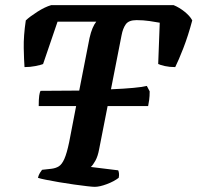

<svg xmlns="http://www.w3.org/2000/svg" viewBox="-20 -724 765 744"><path d="M130 -313Q130 -340 132 -353.5Q134 -367 137 -372Q210 -372 287 -373L327 -577Q332 -599 338.5 -614.5Q345 -630 353 -640H203L147 -476Q137 -472 117 -468Q97 -464 75 -464Q73 -490 72 -537.5Q71 -585 80 -645Q96 -660 125 -678.5Q154 -697 178 -704H653Q675 -695 695.5 -678.5Q716 -662 725 -645Q709 -585 690.5 -537.5Q672 -490 659 -464Q637 -464 619 -468Q601 -472 593 -476L599 -636Q583 -639 559 -642.5Q535 -646 509 -646Q479 -646 467.5 -630Q456 -614 451 -587L410 -378Q460 -380 497 -383.5Q534 -387 549 -391L560 -370Q560 -351 558 -336.5Q556 -322 554 -313H397L364 -145Q359 -118 349.5 -101Q340 -84 332 -77L438 -64Q440 -60 441 -52.5Q442 -45 440 -35Q422 -21 394 -10.5Q366 0 347 0Q339 0 317.5 -2.5Q296 -5 267 -9Q238 -13 209 -18Q180 -23 157.5 -27.5Q135 -32 127 -35Q130 -47 135 -54.5Q140 -62 143 -66L179 -70Q196 -72 208 -79.5Q220 -87 229.5 -108.5Q239 -130 248 -173L275 -313Z"/></svg>

Font: Texturina
Style: Bold Italic
Weight: 700
Italic angle: -11°
Designer: Guillermo Torres Carreño
Foundry: Omnibus-Type
Version: Version 1.002; ttfautohint (v1.8.3)